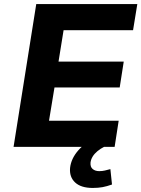

<svg xmlns="http://www.w3.org/2000/svg" viewBox="-20 -725 698 948"><path d="M47 0 159 -705H658L637 -576H294L269 -421H591L571 -293H249L222 -129H566L546 0ZM438 203Q380 203 351 176Q322 149 326 104Q331 58 366.5 17.5Q402 -23 453 -45L494 0Q476 9 461 21.5Q446 34 437.5 48Q429 62 427 77Q425 99 437.5 109.5Q450 120 470 120Q485 120 497.5 117Q510 114 525 110L533 186Q508 195 486.5 199Q465 203 438 203Z"/></svg>

Font: Nunito Sans 8pt ExtraBold
Style: Italic
Weight: 800
Italic angle: -9°
Version: Version 3.101;gftools[0.9.27]